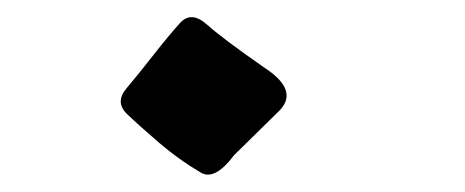

<svg xmlns="http://www.w3.org/2000/svg" viewBox="-20 -185 540 223"><path d="M211.9 14.6Q188.5 1 165 -19Q141.6 -39.1 127.4 -52.7Q113.3 -66.4 127 -82.5Q140.6 -98.6 158.2 -121.1Q175.8 -143.6 189 -158.2Q202.1 -172.9 220.7 -156.2Q239.3 -139.6 287.1 -106.4Q329.1 -79.1 302.7 -54.7L252 -4.9Q228.5 26.4 211.9 14.6Z"/></svg>

Font: NaikaiFont
Style: Regular
Weight: 400
Version: Version 1.67